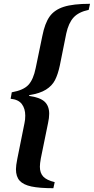

<svg xmlns="http://www.w3.org/2000/svg" viewBox="-20 -842 494 1011"><path d="M64 49Q64 30 71 -5L109 -194Q113 -211 113 -233Q113 -270 95 -294Q77 -318 36 -322L42 -356Q104 -367 130 -395.5Q156 -424 168 -484L203 -653Q216 -719 241 -754.5Q266 -790 315.5 -806Q365 -822 454 -822L447 -790Q394 -779 367.5 -750Q341 -721 329 -666L295 -497Q285 -450 269.5 -420Q254 -390 222 -370Q190 -350 134 -341L133 -337Q191 -329 215 -306.5Q239 -284 239 -243Q239 -221 233 -194L195 -8Q190 20 190 36Q190 69 208 88Q226 107 268 117L261 149Q188 149 145.5 140Q103 131 83.5 109.5Q64 88 64 49Z"/></svg>

Font: Taviraj ExtraBold
Style: Italic
Weight: 800
Italic angle: -12°
Designer: Katatrad Team
Foundry: CadsonDemak
Version: Version 1.001